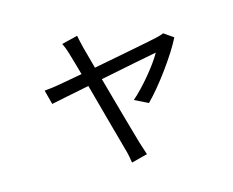

<svg xmlns="http://www.w3.org/2000/svg" viewBox="-98 -754 1197 986"><g transform="rotate(-15 500.0 -261.0)"><path d="M815 -510C805 -505 789 -501 777 -498C743 -490 573 -457 431 -430L399 -548C393 -573 388 -595 385 -612L300 -591C308 -576 316 -556 323 -531C329 -512 341 -469 356 -416C295 -405 248 -396 234 -394C204 -389 179 -385 151 -383L171 -307C198 -313 280 -329 374 -348C413 -205 461 -27 474 18C481 42 486 68 489 90L574 68C568 50 558 19 552 0C539 -43 490 -220 450 -364C588 -392 730 -420 753 -424C719 -364 643 -272 581 -218L652 -183C720 -250 823 -390 865 -475Z"/></g></svg>

Font: Squished Noto Sans CJK JP Regular
Style: Regular
Weight: 400
Designer: Ryoko NISHIZUKA (kana & ideographs); Paul D. Hunt (Latin, Greek & Cyrillic); Wenlong ZHANG (bopomofo); Sandoll Communica
Foundry: Adobe Systems Incorporated
Version: Version 1.004;PS 1.004;hotconv 1.0.82;makeotf.lib2.5.63406